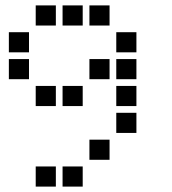

<svg xmlns="http://www.w3.org/2000/svg" viewBox="-20 -708 640 715"><path d="M114 -688Q113 -688 113 -688Q113 -688 113 -687V-614Q113 -613 113 -613Q113 -613 114 -613H187Q188 -613 188 -613Q188 -613 188 -614V-687Q188 -688 188 -688Q188 -688 187 -688ZM214 -688Q213 -688 213 -688Q213 -688 213 -687V-614Q213 -613 213 -613Q213 -613 214 -613H287Q288 -613 288 -613Q288 -613 288 -614V-687Q288 -688 288 -688Q288 -688 287 -688ZM314 -688Q313 -688 313 -688Q313 -688 313 -687V-614Q313 -613 313 -613Q313 -613 314 -613H387Q388 -613 388 -613Q388 -613 388 -614V-687Q388 -688 388 -688Q388 -688 387 -688ZM14 -588Q13 -588 13 -588Q13 -588 13 -587V-514Q13 -513 13 -513Q13 -513 14 -513H87Q88 -513 88 -513Q88 -513 88 -514V-587Q88 -588 88 -588Q88 -588 87 -588ZM414 -588Q413 -588 413 -588Q413 -588 413 -587V-514Q413 -513 413 -513Q413 -513 414 -513H487Q488 -513 488 -513Q488 -513 488 -514V-587Q488 -588 488 -588Q488 -588 487 -588ZM14 -488Q13 -488 13 -488Q13 -488 13 -487V-414Q13 -413 13 -413Q13 -413 14 -413H87Q88 -413 88 -413Q88 -413 88 -414V-487Q88 -488 88 -488Q88 -488 87 -488ZM314 -488Q313 -488 313 -488Q313 -488 313 -487V-414Q313 -413 313 -413Q313 -413 314 -413H387Q388 -413 388 -413Q388 -413 388 -414V-487Q388 -488 388 -488Q388 -488 387 -488ZM414 -488Q413 -488 413 -488Q413 -488 413 -487V-414Q413 -413 413 -413Q413 -413 414 -413H487Q488 -413 488 -413Q488 -413 488 -414V-487Q488 -488 488 -488Q488 -488 487 -488ZM114 -388Q113 -388 113 -388Q113 -388 113 -387V-314Q113 -313 113 -313Q113 -313 114 -313H187Q188 -313 188 -313Q188 -313 188 -314V-387Q188 -388 188 -388Q188 -388 187 -388ZM214 -388Q213 -388 213 -388Q213 -388 213 -387V-314Q213 -313 213 -313Q213 -313 214 -313H287Q288 -313 288 -313Q288 -313 288 -314V-387Q288 -388 288 -388Q288 -388 287 -388ZM414 -388Q413 -388 413 -388Q413 -388 413 -387V-314Q413 -313 413 -313Q413 -313 414 -313H487Q488 -313 488 -313Q488 -313 488 -314V-387Q488 -388 488 -388Q488 -388 487 -388ZM414 -288Q413 -288 413 -288Q413 -288 413 -287V-214Q413 -213 413 -213Q413 -213 414 -213H487Q488 -213 488 -213Q488 -213 488 -214V-287Q488 -288 488 -288Q488 -288 487 -288ZM314 -188Q313 -188 313 -188Q313 -188 313 -187V-114Q313 -113 313 -113Q313 -113 314 -113H387Q388 -113 388 -113Q388 -113 388 -114V-187Q388 -188 388 -188Q388 -188 387 -188ZM114 -88Q113 -88 113 -88Q113 -88 113 -87V-14Q113 -13 113 -13Q113 -13 114 -13H187Q188 -13 188 -13Q188 -13 188 -14V-87Q188 -88 188 -88Q188 -88 187 -88ZM214 -88Q213 -88 213 -88Q213 -88 213 -87V-14Q213 -13 213 -13Q213 -13 214 -13H287Q288 -13 288 -13Q288 -13 288 -14V-87Q288 -88 288 -88Q288 -88 287 -88Z"/></svg>

Font: Doto
Style: Bold
Weight: 700
Monospace: yes
Version: Version 1.000